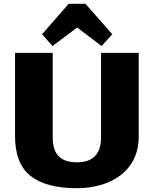

<svg xmlns="http://www.w3.org/2000/svg" viewBox="-20 -978 808 1009"><path d="M384 11Q222 11 140.5 -53.5Q59 -118 59 -263V-700H257V-256Q257 -189 288.5 -157Q320 -125 384 -125Q511 -125 511 -256V-700H709V-263Q709 -192 682.5 -140Q656 -88 610 -54.5Q564 -21 506 -5Q448 11 384 11ZM201 -798 341 -958H429L570 -798L514 -736L328 -877H443L256 -736Z"/></svg>

Font: Pathway Extreme ExtraBold
Style: Regular
Weight: 800
Designer: Eduardo Rodriguez Tunni
Foundry: Eduardo Rodriguez Tunni
Version: Version 1.001;gftools[0.9.26]